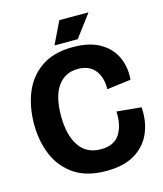

<svg xmlns="http://www.w3.org/2000/svg" viewBox="-123 -923 876 1029"><g transform="rotate(-15 314.5 -409.0)"><path d="M339 14Q231 14 162.5 -32.5Q94 -79 61.5 -156.5Q29 -234 29 -328Q29 -425 61.5 -503.5Q94 -582 162 -628Q230 -674 336 -674Q428 -674 486.5 -640Q545 -606 570.5 -549Q596 -492 590 -425L457 -408Q458 -476 425.5 -515Q393 -554 332 -554Q261 -554 220.5 -498.5Q180 -443 180 -334Q180 -228 220.5 -167Q261 -106 342 -106Q415 -106 446 -154.5Q477 -203 473 -280L609 -267Q615 -193 589.5 -129Q564 -65 502.5 -25.5Q441 14 339 14ZM373 -708H244L304 -832H466Z"/></g></svg>

Font: Bricolage Grotesque 48pt Bricolage Grotesque 48pt Regular
Style: Bold
Weight: 700
Designer: Mathieu Triay
Foundry: Atelier Triay
Version: Version 1.000; ttfautohint (v1.8.4.7-5d5b);gftools[0.9.32]